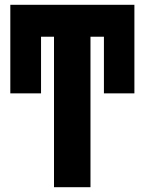

<svg xmlns="http://www.w3.org/2000/svg" viewBox="-20 -780 603 800"><path d="M205 0H357V-627H413V-391H540V-760H23V-391H151V-627H205Z"/></svg>

Font: Noto Sans Mono SemiCondensed ExtraBold
Style: Regular
Weight: 800
Width: 4
Designer: Monotype Design Team
Foundry: Monotype Imaging Inc.
Version: Version 2.014